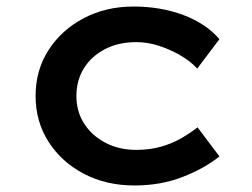

<svg xmlns="http://www.w3.org/2000/svg" viewBox="-20 -558 773 588"><path d="M392 10Q305 10 236.5 -26Q168 -62 128.5 -124Q89 -186 89 -264Q89 -343 128.5 -404.5Q168 -466 236 -502Q304 -538 389 -538Q472 -538 541.5 -512Q611 -486 652 -438L584 -348Q563 -371 531.5 -389Q500 -407 466 -418Q432 -429 397 -429Q343 -429 301.5 -407.5Q260 -386 237 -349Q214 -312 214 -264Q214 -216 238 -179Q262 -142 303.5 -120.5Q345 -99 397 -99Q438 -99 472 -108.5Q506 -118 534 -134Q562 -150 585 -168L652 -79Q606 -42 539 -16Q472 10 392 10Z"/></svg>

Font: Lexend Giga Medium
Style: Regular
Weight: 500
Designer: Bonnie Shaver-Troup, Thomas Jockin
Foundry: Lexend
Version: Version 1.007